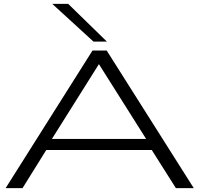

<svg xmlns="http://www.w3.org/2000/svg" viewBox="-20 -968 1026 988"><path d="M9 0 456 -708H529L977 0H885L761 -196H218L96 0ZM247 -253H732L489 -638ZM461 -754 249 -948H331L530 -754Z"/></svg>

Font: Georama ExtraExtended Light
Style: Regular
Weight: 300
Width: 8
Designer: Jean-Baptiste Levee
Foundry: Production Type
Version: Version 1.000